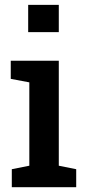

<svg xmlns="http://www.w3.org/2000/svg" viewBox="-20 -782 365 802"><path d="M29.3 0V-75.2L102.5 -89.8V-438L24.9 -452.6V-528.3H225.6V-89.8L298.3 -75.2V0ZM97.7 -647.9V-761.7H225.6V-647.9Z"/></svg>

Font: Roboto Slab Medium
Style: Regular
Weight: 500
Designer: Google
Version: Version 2.001; ttfautohint (v1.8.3)